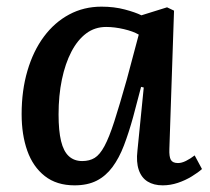

<svg xmlns="http://www.w3.org/2000/svg" viewBox="-20 -543 631 577"><path d="M489 -96Q488 -72 493.5 -62.5Q499 -53 515 -53Q526 -53 539 -59.5Q552 -66 565 -76L587 -35Q576 -25 556.5 -13Q537 -1 514.5 6.5Q492 14 469 14Q442 14 423.5 2.5Q405 -9 397 -32.5Q389 -56 393 -90L412 -280L404 -282L380 -191Q367 -144 352.5 -106Q338 -68 318 -41Q298 -14 270.5 0Q243 14 204 14Q150 14 114.5 -14Q79 -42 62 -90Q45 -138 45 -200Q45 -271 62.5 -330.5Q80 -390 112 -433Q144 -476 188 -499.5Q232 -523 285 -523Q323 -523 355 -514.5Q387 -506 405 -497L482 -521L503 -511ZM227 -59Q249 -59 264.5 -68.5Q280 -78 294 -104Q308 -130 323.5 -178Q339 -226 361 -304L397 -439Q380 -449 352 -455.5Q324 -462 299 -462Q265 -462 239 -442.5Q213 -423 194.5 -387.5Q176 -352 166 -304Q156 -256 156 -199Q156 -150 163.5 -119Q171 -88 187 -73.5Q203 -59 227 -59Z"/></svg>

Font: Literata 18pt Medium
Style: Italic
Weight: 500
Italic angle: -2°
Designer: Latin by Veronika Burian and Jose Scaglione. Greek by Irene Vlachou. Cyrillic by Vera Evstafieva
Foundry: TypeTogether
Version: Version 3.103;gftools[0.9.29]